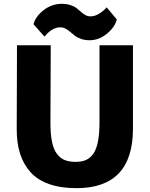

<svg xmlns="http://www.w3.org/2000/svg" viewBox="-20 -981 786 1009"><path d="M213.9 -788.6 156.2 -853.5Q166.5 -894.5 209.2 -927.7Q252 -960.9 304.2 -960.9Q330.6 -960.9 350.8 -954.1Q371.1 -947.3 383.3 -937.5Q395.5 -927.7 406 -918.2Q416.5 -908.7 428.7 -901.9Q440.9 -895 455.1 -895Q479 -895 502.2 -909.7Q525.4 -924.3 540.5 -942.4L593.8 -878.9Q584 -838.4 542 -804Q500 -769.5 450.7 -769.5Q425.8 -769.5 405.8 -776.6Q385.7 -783.7 373 -793.7Q360.4 -803.7 349.1 -813.5Q337.9 -823.2 324.7 -830.3Q311.5 -837.4 296.9 -837.4Q253.4 -837.4 213.9 -788.6ZM381.8 7.8Q298.8 7.8 238 -13.7Q177.2 -35.2 140.1 -76.4Q103 -117.7 85.2 -174.3Q67.4 -231 67.9 -304.2L69.3 -743.2H246.6L245.1 -340.8Q244.6 -280.3 252.7 -239Q260.7 -197.8 277.8 -174.1Q294.9 -150.4 318.8 -140.4Q342.8 -130.4 377 -130.4Q409.2 -130.4 431.6 -140.1Q454.1 -149.9 470.7 -173.6Q487.3 -197.3 495.1 -238.5Q502.9 -279.8 502.9 -340.8V-743.2H678.7V-304.7Q678.7 7.8 381.8 7.8Z"/></svg>

Font: HaufeMerriweatherSans
Style: Bold
Weight: 700
Designer: Eben Sorkin
Foundry: Eben Sorkin
Version: Version 1.56